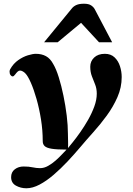

<svg xmlns="http://www.w3.org/2000/svg" viewBox="-20 -781 709 1020"><path d="M120.1 219.2Q89.8 219.2 64.5 205.1Q39.1 190.9 39.1 160.2Q39.1 133.3 58.6 118.4Q78.1 103.5 105.5 103.5Q133.3 103.5 153.3 107.9Q173.3 112.3 192.9 112.3Q214.4 112.3 235.6 100.3Q256.8 88.4 275.9 71.5Q294.9 54.7 309.8 38.6Q324.7 22.5 333.5 13.7Q282.2 13.7 254.9 9.3Q227.5 4.9 217.3 -4.9Q207 -14.6 207 -31.2Q207 -88.9 197.8 -146.7Q188.5 -204.6 174.1 -255.1Q159.7 -305.7 143.8 -341.8Q127.9 -377.9 114.7 -391.1Q109.9 -396.5 101.6 -401.4Q93.3 -406.2 86.4 -406.2Q79.6 -406.2 73.2 -400.1Q66.9 -394 60.1 -384.8Q53.2 -375 46.9 -375Q42 -375 36.4 -381.6Q30.8 -388.2 30.8 -400.4Q30.8 -406.7 33.7 -412.6Q50.8 -443.4 76.7 -461.4Q102.5 -479.5 128.4 -487.3Q154.3 -495.1 170.4 -495.1Q201.2 -495.1 224.1 -482.7Q247.1 -470.2 262.7 -440.9Q278.3 -415 292.2 -370.4Q306.2 -325.7 317.1 -272.5Q328.1 -219.2 334.5 -166.5Q340.8 -113.8 340.8 -71.3Q340.8 -54.7 341.6 -32.5Q342.3 -10.3 341.3 5.4Q349.1 -3.9 366.9 -25.9Q384.8 -47.9 406.2 -78.4Q427.7 -108.9 447.8 -144Q467.8 -179.2 481 -215.1Q494.1 -251 494.1 -283.2Q494.1 -310.1 485.6 -331.5Q477.1 -353 468.3 -375.5Q459.5 -397.9 459.5 -426.8Q459.5 -455.6 480.2 -475.3Q501 -495.1 537.1 -495.1Q568.8 -495.1 588.6 -476.3Q608.4 -457.5 617.4 -429.2Q626.5 -400.9 626.5 -371.6Q626.5 -316.4 604 -265.1Q581.5 -213.9 547.1 -166.7Q512.7 -119.6 475.1 -77.9Q437.5 -36.1 407.2 0Q375 38.1 338.9 76.7Q302.7 115.2 264.9 147.7Q227.1 180.2 190.2 199.7Q153.3 219.2 120.1 219.2ZM214.4 -556.6 361.8 -736.3Q370.6 -747.6 385.7 -754.4Q400.9 -761.2 425.8 -761.2Q451.2 -761.2 464.1 -752.4Q477.1 -743.7 483.4 -731.9L575.7 -556.6H505.9L410.6 -659.7L286.6 -556.6Z"/></svg>

Font: Gelasio
Style: Bold Italic
Weight: 700
Italic angle: -8.5°
Designer: Eben Sorkin
Foundry: Eben Sorkin
Version: Version 1.008